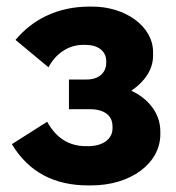

<svg xmlns="http://www.w3.org/2000/svg" viewBox="-20 -551 535 582"><path d="M247 11H257C375 11 466 -55 466 -144V-153C466 -207 430 -252 378 -276C418 -303 444 -340 444 -382V-393C444 -472 359 -531 260 -531H251C152 -531 77 -490 27 -430L127 -347C148 -387 186 -415 232 -415H239C277 -415 302 -396 302 -366V-361C302 -330 279 -310 243 -310H189V-220H252C296 -220 321 -201 321 -168V-161C321 -130 292 -108 248 -108H240C191 -108 151 -131 123 -182L16 -114C67 -29 145 11 247 11Z"/></svg>

Font: Fixel Text Bold
Style: Bold
Weight: 700
Width: 4
Designer: AlfaBravo + MacPaw
Foundry: Kyrylo Tkachov, Marchela Mozhyna, Serhii Makarenko, Maria Weinstein, Zakhar Kryvoshyya
Version: Version 1.211